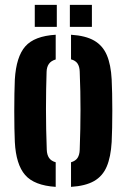

<svg xmlns="http://www.w3.org/2000/svg" viewBox="-20 -749 513 778"><path d="M40.1 -173.6Q39 -196 38.4 -229Q37.8 -262 37.8 -298.8Q37.8 -335.6 38.4 -369.4Q39 -403.2 40.1 -427.1Q45.7 -519.4 82.6 -561.2Q119.4 -603 205.7 -608.2V-508.1Q186.8 -502.5 178.1 -490Q169.4 -477.5 168.8 -458.3Q167.7 -425 167 -387Q166.4 -348.9 166.3 -308.2Q166.3 -267.5 167.1 -225.7Q167.9 -184 169.5 -142.4Q170.2 -121.9 178.7 -109.3Q187.3 -96.6 205.7 -91.5V8.2Q118.7 2.6 81.8 -40Q44.8 -82.6 40.1 -173.6ZM267.8 8.2V-91.5Q286.2 -96.8 294.3 -109.3Q302.4 -121.9 303 -142Q304.5 -186.8 305.4 -226.1Q306.2 -265.4 306.2 -302.8Q306.3 -340.2 305.5 -378.4Q304.7 -416.7 303 -458.9Q302.4 -478.8 294.3 -491.3Q286.1 -503.7 267.8 -508.5V-608.2Q327 -604.5 361.7 -584.4Q396.3 -564.4 412.9 -525.7Q429.4 -487 432.5 -427.1Q433.6 -403.5 434.4 -370.3Q435.1 -337 435.1 -300.8Q435.1 -264.5 434.4 -231.1Q433.6 -197.6 432.5 -173.6Q429 -112.9 412.5 -74.1Q396 -35.3 361.3 -15.4Q326.6 4.5 267.8 8.2ZM263.1 -640V-729.3H352.4V-640ZM120.9 -640V-729.3H210.2V-640Z"/></svg>

Font: Big Shoulders Stencil Text SC Thin
Style: Regular
Weight: 100
Designer: Patric King
Foundry: XO Type Co
Version: Version 2.001